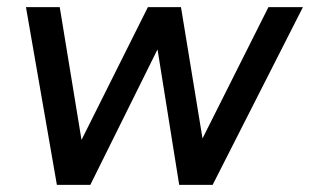

<svg xmlns="http://www.w3.org/2000/svg" viewBox="-20 -520 872 540"><path d="M140 0 53 -500H148L230 0ZM146 0 396 -500H482L234 0ZM484 0 404 -500H489L571 0ZM484 0 735 -500H832L578 0Z"/></svg>

Font: Figtree Light Medium
Style: Italic
Weight: 500
Italic angle: -9.5°
Version: Version 2.000